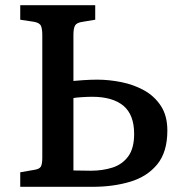

<svg xmlns="http://www.w3.org/2000/svg" viewBox="-20 -720 704 740"><path d="M58 0V-56L110 -65Q132 -68 137.5 -78Q143 -88 143 -112V-585Q143 -608 138 -620Q133 -632 111 -636L58 -644V-700H347V-644L299 -636Q276 -633 269.5 -622Q263 -611 263 -586V-408Q271 -409 300 -411Q329 -413 355 -413Q400 -413 447.5 -403.5Q495 -394 535 -372Q575 -350 600 -312Q625 -274 625 -217Q625 -134 586 -86.5Q547 -39 481.5 -19.5Q416 0 337 0ZM263 -63Q280 -63 296.5 -62.5Q313 -62 330 -62Q375 -62 413 -74Q451 -86 474 -117Q497 -148 497 -204Q497 -278 455.5 -312.5Q414 -347 335 -347Q319 -347 295 -345.5Q271 -344 263 -342Z"/></svg>

Font: Literata 12pt Medium
Style: Regular
Weight: 500
Designer: Latin by Veronika Burian and Jose Scaglione. Greek by Irene Vlachou. Cyrillic by Vera Evstafieva.
Foundry: TypeTogether
Version: Version 3.002